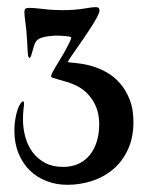

<svg xmlns="http://www.w3.org/2000/svg" viewBox="-20 -891 411 534"><path d="M247.1 -871.1Q256.8 -871.1 256.8 -861.8Q256.8 -856 250.2 -843.8Q243.7 -831.5 233.9 -816.2Q224.1 -800.8 212.9 -784.4Q201.7 -768.1 191.9 -754.2Q182.1 -740.2 175.5 -730.5Q168.9 -720.7 168.9 -719.2Q168.9 -717.8 173.8 -717.3Q178.7 -716.8 187.5 -716.1Q196.3 -715.3 208.5 -713.4Q220.7 -711.4 235.8 -707Q256.3 -701.2 276.9 -689.7Q297.4 -678.2 313.7 -659.4Q330.1 -640.6 340.6 -614.3Q351.1 -587.9 351.1 -551.8Q351.1 -507.8 335.7 -474.9Q320.3 -441.9 294.7 -420.2Q269 -398.4 235.8 -387.7Q202.6 -377 167 -377Q136.2 -377 109.4 -387.5Q82.5 -397.9 62.7 -417.2Q43 -436.5 31.5 -464.6Q20 -492.7 20 -527.8Q20 -545.9 22.7 -560.8Q25.4 -575.7 29.1 -586.4Q32.7 -597.2 36.9 -603Q41 -608.9 43.9 -608.9Q46.9 -608.9 46.9 -604Q46.9 -598.1 45.4 -586.9Q43.9 -575.7 43.9 -559.1Q43.9 -533.7 50.5 -509.8Q57.1 -485.8 70.8 -467.5Q84.5 -449.2 105.5 -438Q126.5 -426.8 155.8 -426.8Q179.7 -426.8 198.5 -435.5Q217.3 -444.3 230 -460.2Q242.7 -476.1 249.3 -497.8Q255.9 -519.5 255.9 -545.9Q255.9 -584.5 237.1 -613Q218.3 -641.6 188 -654.8Q177.2 -659.7 165.5 -663.3Q153.8 -667 144.3 -669.4Q134.8 -671.9 128.4 -674.1Q122.1 -676.3 122.1 -678.2Q122.1 -682.6 127.2 -692.1Q132.3 -701.7 143.1 -719.2Q148.9 -728 155 -738.8Q161.1 -749.5 166.3 -759.3Q171.4 -769 174.8 -776.4Q178.2 -783.7 178.2 -786.1Q178.2 -788.1 173.3 -789.1Q168.5 -790 161.4 -790.8Q154.3 -791.5 147 -791.7Q139.6 -792 134.8 -792Q113.8 -791 100.1 -787.4Q86.4 -783.7 81.1 -776.9Q77.1 -772 74.7 -764.2Q72.3 -756.3 70.3 -748.8Q68.4 -741.2 66.4 -735.6Q64.5 -730 62 -730Q57.6 -730 56.9 -749.5Q56.2 -769 53.2 -807.1Q51.3 -823.7 49.6 -836.7Q47.9 -849.6 47.9 -856.9Q47.9 -864.7 51 -866.9Q54.2 -869.1 61 -869.1Q74.7 -869.1 99.9 -866Q125 -862.8 155.8 -862.8Q173.3 -862.8 187.3 -864Q201.2 -865.2 212.2 -866.9Q223.1 -868.7 231.4 -869.9Q239.7 -871.1 247.1 -871.1Z"/></svg>

Font: Henny Penny
Style: Regular
Weight: 400
Version: Version 1.001